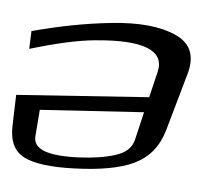

<svg xmlns="http://www.w3.org/2000/svg" viewBox="-147 -770 908 868"><g transform="rotate(10 306.5 -336.0)"><path d="M-69 -275 -61 -134C-57 -65 -31 -21 18 -2C66 17 142 20 247 7C363 -7 451 -31 511 -66C573 -103 611 -158 626 -233L678 -505C693 -587 666 -642 593 -667C520 -693 421 -694 299 -670C180 -647 64 -613 -51 -571L-47 -490C66 -535 162 -566 240 -580C454 -620 557 -589 543 -490L525 -369ZM48 -227 514 -298 495 -167C489 -131 465 -104 421 -86C379 -68 323 -54 254 -45C117 -28 50 -47 49 -106Z"/></g></svg>

Font: Gamestation Warped
Style: Regular
Weight: 400
Designer: Jonas Hecksher
Foundry: Jonas Hecksher, Playtypeª, e-types AS
Version: Version 1.003